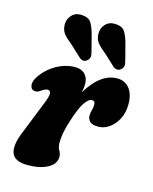

<svg xmlns="http://www.w3.org/2000/svg" viewBox="-106 -749 663 830"><g transform="rotate(15 225.5 -334.0)"><path d="M46 -307.5Q29 -308 25.2 -325.8Q21.5 -343.5 36 -366Q60.5 -404.5 102 -428.8Q143.5 -453 187 -453Q216 -453 231.8 -436.5Q247.5 -420 247.5 -393Q247.5 -377.5 243 -355.5Q302 -453 376 -453Q410.5 -453 430.8 -427.5Q451 -402 451 -357Q451 -320 436.2 -291.2Q421.5 -262.5 398.2 -246.2Q375 -230 350 -230Q322.5 -230 311.8 -240.5Q301 -251 301 -266Q301 -280 304.8 -291.8Q308.5 -303.5 308.5 -318Q308.5 -334 294.5 -334Q279 -334 261.5 -307.8Q244 -281.5 225.5 -222.5Q214 -186.5 210 -163.5Q206 -140.5 206 -120Q206 -99 213.8 -87Q221.5 -75 221.5 -60Q221.5 -28.5 187 -9.5Q152.5 9.5 96.5 9.5Q39 9.5 26.2 -24.2Q13.5 -58 40 -121.5L98 -267Q112 -301 111 -314.5Q110 -328 97 -328Q86 -328 65 -312.5Q55 -306.5 46 -307.5ZM220.5 -603 239.5 -528.5Q245 -507.5 229.5 -495Q213.5 -482.5 196.5 -496.5L146 -543.5Q116 -567 105.8 -582.5Q95.5 -598 95.5 -620.5Q96 -644 111 -660.8Q126 -677.5 148.5 -678Q186.5 -678.5 199 -658.2Q211.5 -638 220.5 -603ZM371.5 -603 390.5 -529Q396 -507 380 -495Q372.5 -489 363.8 -489.8Q355 -490.5 347.5 -496.5L297 -543.5Q267 -567 256.8 -582.5Q246.5 -598 246.5 -620.5Q247 -644 262 -660.8Q277 -677.5 299.5 -678Q337.5 -678.5 350 -658.2Q362.5 -638 371.5 -603Z"/></g></svg>

Font: Fraunces 144pt S100
Style: Bold Italic
Weight: 700
Italic angle: -16°
Version: Version 1.000; ttfautohint (v1.8.3)